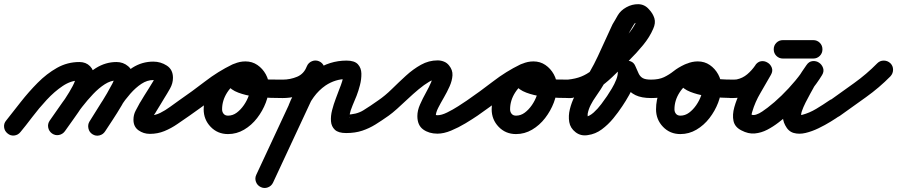

<svg xmlns="http://www.w3.org/2000/svg" viewBox="-59 -605 4383 938"><path d="M-22 47Q-37 35 -39 16.5Q-41 -2 -29 -16Q4 -58 42.5 -107Q81 -156 125 -200.5Q169 -245 219.5 -273.5Q270 -302 329 -302Q361 -302 381 -281.5Q401 -261 401 -229Q401 -199 385.5 -163.5Q370 -128 347 -92Q324 -56 300 -23Q276 10 258 36Q247 51 229 54.5Q211 58 195 47Q180 36 176.5 18Q173 0 184 -16Q196 -33 217 -62Q238 -91 259.5 -123.5Q281 -156 296 -184.5Q311 -213 311 -229Q311 -227 313 -224Q317 -217 324 -214Q325 -213 327.5 -212.5Q330 -212 329 -212Q288 -212 247.5 -185Q207 -158 169 -117Q131 -76 98.5 -33Q66 10 41 40Q29 55 10.5 57Q-8 59 -22 47ZM195 47Q180 36 176.5 18Q173 0 184 -16Q211 -55 245.5 -104Q280 -153 321 -198Q362 -243 409.5 -272.5Q457 -302 510 -302Q543 -302 567 -281.5Q591 -261 591 -227Q591 -202 575 -166Q559 -130 536 -91Q513 -52 490.5 -18Q468 16 455 36Q455 36 455 36Q455 36 455 36Q445 52 427 56Q409 60 393 50Q377 41 373 22.5Q369 4 379 -12Q385 -22 399.5 -44.5Q414 -67 431 -94.5Q448 -122 464 -149.5Q480 -177 490.5 -197.5Q501 -218 501 -227Q501 -228 501.5 -225Q502 -222 502 -221Q504 -218 508.5 -215Q513 -212 510 -212Q482 -212 453 -193.5Q424 -175 396 -145.5Q368 -116 342 -82.5Q316 -49 294.5 -17.5Q273 14 258 36Q247 51 229 54.5Q211 58 195 47ZM393 51Q377 41 373 22.5Q369 4 378 -11Q404 -53 435.5 -103Q467 -153 504.5 -199Q542 -245 588.5 -274.5Q635 -304 690 -304Q726 -304 756 -284.5Q786 -265 786 -225Q786 -198 772 -173Q758 -148 744 -126Q744 -126 744 -126Q744 -126 744 -126Q734 -109 723.5 -92Q713 -75 702 -57Q702 -57 703 -58Q703 -58 703 -58Q699 -52 691 -40Q683 -28 683 -20Q683 -18 682.5 -22Q682 -26 681 -29Q678 -36 672 -38.5Q666 -41 673 -41Q699 -41 724 -53.5Q749 -66 772 -83Q795 -100 815 -114Q830 -125 848.5 -121.5Q867 -118 878 -103Q889 -88 885.5 -69.5Q882 -51 867 -40Q838 -20 807.5 1Q777 22 744 35.5Q711 49 673 49Q642 49 617.5 31.5Q593 14 593 -20Q593 -44 603.5 -64Q614 -84 625 -104Q625 -104 625 -104Q626 -105 626 -105Q636 -122 646.5 -139Q657 -156 668 -173Q668 -173 668 -173Q668 -173 668 -173Q671 -178 677.5 -188.5Q684 -199 690 -209Q696 -219 696 -225Q696 -227 696.5 -223Q697 -219 699 -216Q703 -210 701 -212Q699 -214 690 -214Q660 -214 632 -195.5Q604 -177 578 -147.5Q552 -118 529.5 -84Q507 -50 488 -18Q469 14 455 36Q445 52 427 56.5Q409 61 393 51Z M804 -51Q793 -67 796.5 -85Q800 -103 815 -114Q879 -158 942.5 -207Q1006 -256 1076 -290Q1096 -300 1112 -292Q1128 -284 1135 -268Q1142 -253 1138.5 -235.5Q1135 -218 1114 -209Q1075 -191 1050.5 -152.5Q1026 -114 1026 -71Q1026 -58 1033.5 -49Q1041 -40 1055 -40Q1078 -40 1097.5 -54.5Q1117 -69 1132.5 -91.5Q1148 -114 1156.5 -138.5Q1165 -163 1165 -183Q1165 -192 1158 -203.5Q1151 -215 1140 -215Q1137 -215 1131 -213.5Q1125 -212 1128 -215Q1130 -216 1132 -221Q1134 -226 1133 -223Q1133 -223 1133 -223Q1133 -223 1133 -223Q1133 -222 1131 -231.5Q1129 -241 1130 -240Q1156 -227 1190 -222Q1224 -217 1258.5 -216.5Q1293 -216 1322 -216Q1322 -216 1322 -216Q1322 -216 1322 -216Q1341 -216 1354 -203Q1367 -190 1367 -171Q1367 -152 1354 -139Q1341 -126 1322 -126Q1301 -126 1263.5 -127Q1226 -128 1183.5 -133.5Q1141 -139 1105 -152.5Q1069 -166 1052 -190Q1035 -214 1049 -253Q1049 -253 1049 -253Q1049 -253 1049 -253Q1059 -282 1085.5 -293.5Q1112 -305 1140 -305Q1173 -305 1198.5 -287.5Q1224 -270 1239.5 -242Q1255 -214 1255 -183Q1255 -144 1239.5 -103.5Q1224 -63 1197 -28Q1170 7 1133.5 28.5Q1097 50 1055 50Q1004 50 970 14.5Q936 -21 936 -71Q936 -117 953.5 -160Q971 -203 1003 -237Q1035 -271 1076 -290Q1097 -300 1113 -292Q1129 -284 1136 -269Q1143 -254 1139 -236.5Q1135 -219 1115 -209Q1049 -177 988.5 -129.5Q928 -82 867 -40Q851 -29 833 -32.5Q815 -36 804 -51Z M1322 -126Q1303 -126 1290 -139Q1277 -152 1277 -171Q1277 -190 1290 -203Q1303 -216 1322 -216Q1359 -216 1392.5 -230Q1426 -244 1440 -281Q1447 -298 1464 -305.5Q1481 -313 1499 -306Q1516 -299 1523.5 -282Q1531 -265 1524 -248Q1499 -185 1443 -155.5Q1387 -126 1322 -126Q1322 -126 1322 -126Q1322 -126 1322 -126ZM1441 -283Q1449 -300 1466.5 -306.5Q1484 -313 1501 -305Q1518 -297 1524.5 -279.5Q1531 -262 1523 -245Q1461 -112 1399 21Q1337 154 1275 287Q1275 287 1275 287Q1275 287 1275 287Q1267 304 1249.5 310.5Q1232 317 1215 309Q1198 301 1191.5 283.5Q1185 266 1193 249Q1255 116 1317 -17Q1379 -150 1441 -283Q1441 -283 1441 -283Q1441 -283 1441 -283ZM1436 -61Q1429 -43 1412 -35.5Q1395 -28 1378 -35Q1360 -42 1352.5 -59Q1345 -76 1352 -93Q1371 -143 1403.5 -187Q1436 -231 1481 -261Q1551 -309 1634 -309Q1673 -309 1689.5 -291Q1706 -273 1706.5 -245.5Q1707 -218 1699.5 -189Q1692 -160 1683 -137Q1674 -114 1663.5 -90Q1653 -66 1648 -41Q1646 -28 1648 -29Q1650 -30 1641 -39Q1639 -41 1634 -43Q1629 -45 1632 -45Q1682 -45 1716 -66Q1750 -87 1788 -114Q1788 -114 1788 -114Q1788 -114 1788 -114Q1803 -125 1821.5 -121.5Q1840 -118 1851 -103Q1862 -88 1858.5 -69.5Q1855 -51 1840 -40Q1806 -16 1775.5 3Q1745 22 1710.5 33.5Q1676 45 1632 45Q1594 45 1577 29Q1560 13 1558 -12.5Q1556 -38 1563.5 -67Q1571 -96 1581.5 -123.5Q1592 -151 1599 -170Q1603 -180 1606.5 -189.5Q1610 -199 1613 -209Q1616 -219 1617 -226Q1618 -231 1618 -235Q1618 -235 1618 -236Q1621 -226 1630 -221Q1631 -221 1633.5 -220Q1636 -219 1634 -219Q1579 -219 1531 -187Q1498 -164 1474 -131Q1450 -98 1436 -61Q1436 -61 1436 -61Q1436 -61 1436 -61Z M1777 -51Q1766 -67 1769.5 -85Q1773 -103 1788 -114Q1822 -137 1855.5 -170Q1889 -203 1924 -235Q1959 -267 1997.5 -288.5Q2036 -310 2079 -310Q2095 -310 2110 -304Q2125 -298 2135 -285Q2153 -263 2151.5 -237Q2150 -211 2137.5 -183Q2125 -155 2109.5 -128.5Q2094 -102 2082 -78.5Q2070 -55 2070 -38Q2070 -33 2068.5 -37Q2067 -41 2063 -43Q2060 -45 2067.5 -43.5Q2075 -42 2078 -42Q2098 -42 2125.5 -55.5Q2153 -69 2179.5 -86Q2206 -103 2222 -114Q2222 -114 2222 -114Q2222 -114 2222 -114Q2237 -125 2255.5 -121.5Q2274 -118 2285 -103Q2296 -88 2292.5 -69.5Q2289 -51 2274 -40Q2249 -23 2215 -2.5Q2181 18 2145 33Q2109 48 2078 48Q2037 48 2008.5 27.5Q1980 7 1980 -38Q1980 -65 1993 -94.5Q2006 -124 2022 -152.5Q2038 -181 2048 -205Q2050 -210 2052 -219.5Q2054 -229 2056.5 -234.5Q2059 -240 2061 -235Q2066 -225 2075 -221Q2078 -220 2079 -220Q2062 -220 2037.5 -205.5Q2013 -191 1986 -168.5Q1959 -146 1932 -120.5Q1905 -95 1881 -73.5Q1857 -52 1840 -40Q1824 -29 1806 -32.5Q1788 -36 1777 -51Z M2211 -51Q2200 -67 2203.5 -85Q2207 -103 2222 -114Q2286 -158 2349.5 -207Q2413 -256 2483 -290Q2503 -300 2519 -292Q2535 -284 2542 -268Q2549 -253 2545.5 -235.5Q2542 -218 2521 -209Q2482 -191 2457.5 -152.5Q2433 -114 2433 -71Q2433 -58 2440.5 -49Q2448 -40 2462 -40Q2485 -40 2504.5 -54.5Q2524 -69 2539.5 -91.5Q2555 -114 2563.5 -138.5Q2572 -163 2572 -183Q2572 -192 2565 -203.5Q2558 -215 2547 -215Q2544 -215 2538 -213.5Q2532 -212 2535 -215Q2537 -216 2539 -221Q2541 -226 2540 -223Q2540 -223 2540 -223Q2540 -223 2540 -223Q2540 -222 2538 -231.5Q2536 -241 2537 -240Q2563 -227 2597 -222Q2631 -217 2665.5 -216.5Q2700 -216 2729 -216Q2729 -216 2729 -216Q2729 -216 2729 -216Q2748 -216 2761 -203Q2774 -190 2774 -171Q2774 -152 2761 -139Q2748 -126 2729 -126Q2708 -126 2670.5 -127Q2633 -128 2590.5 -133.5Q2548 -139 2512 -152.5Q2476 -166 2459 -190Q2442 -214 2456 -253Q2456 -253 2456 -253Q2456 -253 2456 -253Q2466 -282 2492.5 -293.5Q2519 -305 2547 -305Q2580 -305 2605.5 -287.5Q2631 -270 2646.5 -242Q2662 -214 2662 -183Q2662 -144 2646.5 -103.5Q2631 -63 2604 -28Q2577 7 2540.5 28.5Q2504 50 2462 50Q2411 50 2377 14.5Q2343 -21 2343 -71Q2343 -117 2360.5 -160Q2378 -203 2410 -237Q2442 -271 2483 -290Q2504 -300 2520 -292Q2536 -284 2543 -269Q2550 -254 2546 -236.5Q2542 -219 2522 -209Q2456 -177 2395.5 -129.5Q2335 -82 2274 -40Q2258 -29 2240 -32.5Q2222 -36 2211 -51Z M2725 -126Q2706 -124 2691.5 -136Q2677 -148 2675 -166Q2673 -185 2685 -199.5Q2697 -214 2715 -216Q2753 -220 2780.5 -231Q2808 -242 2832.5 -261.5Q2857 -281 2885 -309Q2909 -332 2942.5 -365Q2976 -398 3006 -433.5Q3036 -469 3050 -500Q3050 -501 3050 -500Q3049 -493 3050 -493Q3051 -493 3045 -500Q3042 -503 3046 -499Q3050 -495 3053 -493Q3053 -494 3051 -494Q3049 -494 3046 -493Q3041 -492 3037 -484Q3031 -474 3024.5 -463Q3018 -452 3012 -441Q3012 -441 3013 -443Q3014 -445 3014 -445Q2977 -365 2939.5 -284.5Q2902 -204 2851 -132Q2838 -114 2827 -92.5Q2816 -71 2812 -49Q2812 -45 2812 -35.5Q2812 -26 2811 -28Q2809 -30 2802.5 -31.5Q2796 -33 2799 -33Q2821 -37 2841.5 -55.5Q2862 -74 2879 -97Q2896 -120 2907 -136Q2917 -151 2930 -172.5Q2943 -194 2952 -217Q2961 -240 2959 -260Q2957 -279 2967.5 -291Q2978 -303 2993 -307Q3008 -311 3023 -305Q3038 -299 3045 -282Q3054 -261 3061 -246Q3068 -231 3081 -223.5Q3094 -216 3122 -216Q3122 -216 3122 -216Q3122 -216 3122 -216Q3140 -216 3153.5 -203Q3167 -190 3167 -171Q3167 -153 3154 -139.5Q3141 -126 3122 -126Q3075 -126 3046 -140Q3017 -154 2998 -181Q2979 -208 2963 -246Q2955 -264 2967 -276.5Q2979 -289 2996 -294Q3014 -298 3030.5 -292.5Q3047 -287 3049 -268Q3052 -237 3042 -204.5Q3032 -172 3015 -141.5Q2998 -111 2981 -86Q2962 -57 2937 -26.5Q2912 4 2881 27Q2850 50 2813 55Q2779 61 2753 41Q2727 21 2722 -9Q2717 -39 2725 -71.5Q2733 -104 2748 -134Q2763 -164 2777 -184Q2826 -253 2861.5 -329.5Q2897 -406 2932 -483Q2932 -483 2933 -485Q2934 -487 2934 -487Q2940 -497 2946.5 -508Q2953 -519 2959 -530Q2973 -554 3001 -569.5Q3029 -585 3059.5 -584.5Q3090 -584 3111 -560Q3131 -539 3138 -515.5Q3145 -492 3132 -464Q3115 -424 3083 -385Q3051 -346 3015 -310.5Q2979 -275 2949 -245Q2914 -210 2881 -185.5Q2848 -161 2811 -146.5Q2774 -132 2725 -126Q2725 -126 2725 -126Q2725 -126 2725 -126Z M3121 -126Q3102 -126 3089 -139Q3076 -152 3076 -171Q3076 -190 3089 -203Q3102 -216 3121 -216Q3160 -216 3185 -228Q3210 -240 3232 -257.5Q3254 -275 3286 -290Q3306 -300 3322 -292Q3338 -284 3345 -268Q3352 -253 3348.5 -235.5Q3345 -218 3324 -209Q3285 -191 3260.5 -152.5Q3236 -114 3236 -71Q3236 -58 3243.5 -49Q3251 -40 3265 -40Q3288 -40 3307.5 -54.5Q3327 -69 3342.5 -91.5Q3358 -114 3366.5 -138.5Q3375 -163 3375 -183Q3375 -192 3368 -203.5Q3361 -215 3350 -215Q3347 -215 3341 -213.5Q3335 -212 3338 -215Q3340 -216 3342 -221Q3344 -226 3343 -223Q3343 -223 3343 -223Q3343 -223 3343 -223Q3340 -213 3343 -219.5Q3346 -226 3343 -236Q3343 -238 3341.5 -240Q3340 -242 3339 -244Q3340 -243 3344 -240Q3353 -236 3362.5 -233.5Q3372 -231 3382 -229Q3416 -221 3451.5 -218.5Q3487 -216 3522 -216Q3522 -216 3522 -216Q3522 -216 3522 -216Q3541 -216 3554 -203Q3567 -190 3567 -171Q3567 -152 3554 -139Q3541 -126 3522 -126Q3502 -126 3465.5 -128Q3429 -130 3388 -136.5Q3347 -143 3313 -156.5Q3279 -170 3262.5 -193.5Q3246 -217 3259 -253Q3259 -253 3259 -253Q3259 -253 3259 -253Q3269 -282 3295.5 -293.5Q3322 -305 3350 -305Q3383 -305 3408.5 -287.5Q3434 -270 3449.5 -242Q3465 -214 3465 -183Q3465 -144 3449.5 -103.5Q3434 -63 3407 -28Q3380 7 3343.5 28.5Q3307 50 3265 50Q3214 50 3180 14.5Q3146 -21 3146 -71Q3146 -117 3163.5 -160Q3181 -203 3213 -237Q3245 -271 3286 -290Q3307 -300 3323 -292Q3339 -284 3346 -269Q3353 -254 3349 -236.5Q3345 -219 3325 -209Q3295 -194 3275 -179.5Q3255 -165 3236 -153Q3217 -141 3191 -133.5Q3165 -126 3121 -126Q3121 -126 3121 -126Q3121 -126 3121 -126Z M3467 -172Q3467 -191 3480.5 -203.5Q3494 -216 3513 -216Q3520 -216 3526.5 -216Q3533 -216 3540 -217Q3569 -223 3591.5 -242Q3614 -261 3631 -286Q3643 -304 3660 -306Q3677 -308 3691 -299Q3705 -291 3711.5 -274.5Q3718 -258 3707 -239Q3683 -196 3656.5 -151.5Q3630 -107 3616 -59Q3613 -51 3613 -44Q3612 -42 3612.5 -39.5Q3613 -37 3612 -38Q3610 -43 3607 -45Q3606 -46 3605 -46.5Q3604 -47 3603 -48Q3619 -40 3634.5 -45Q3650 -50 3664.5 -60Q3679 -70 3691 -79Q3724 -104 3759.5 -138.5Q3795 -173 3826.5 -211Q3858 -249 3879 -284Q3891 -303 3908.5 -304.5Q3926 -306 3941 -296Q3955 -287 3961 -270Q3967 -253 3955 -235Q3945 -221 3935 -207Q3925 -193 3916 -178Q3916 -178 3916 -178Q3917 -179 3917 -179Q3911 -168 3899.5 -147.5Q3888 -127 3876.5 -104Q3865 -81 3858.5 -62Q3852 -43 3857 -33Q3857 -33 3857 -33Q3857 -33 3857 -33Q3857 -33 3857 -33Q3857 -33 3857 -33Q3859 -30 3854.5 -35.5Q3850 -41 3846 -43Q3845 -43 3848.5 -43Q3852 -43 3854 -43Q3858 -44 3860 -44Q3895 -53 3929 -73.5Q3963 -94 3992 -114Q3992 -114 3992 -114Q3992 -114 3992 -114Q4007 -125 4025.5 -121.5Q4044 -118 4055 -103Q4066 -88 4062.5 -69.5Q4059 -51 4044 -40Q4027 -28 3999.5 -11Q3972 6 3940 21.5Q3908 37 3876.5 44.5Q3845 52 3818.5 44.5Q3792 37 3777 7Q3777 7 3777 7Q3777 7 3777 7Q3777 7 3777 7Q3777 7 3777 7Q3763 -19 3766 -49Q3769 -79 3781 -109.5Q3793 -140 3809 -168.5Q3825 -197 3837 -221Q3837 -221 3838 -222Q3838 -222 3838 -222Q3848 -239 3859 -255Q3870 -271 3881 -287Q3893 -305 3911 -306.5Q3929 -308 3942 -299Q3956 -290 3962 -273Q3968 -256 3957 -238Q3932 -197 3897 -155Q3862 -113 3822.5 -74.5Q3783 -36 3745 -7Q3718 14 3689 29Q3660 44 3628.5 47Q3597 50 3563 32Q3531 16 3524.5 -14Q3518 -44 3528.5 -81.5Q3539 -119 3558 -157Q3577 -195 3597 -228.5Q3617 -262 3629 -283Q3639 -302 3657 -303.5Q3675 -305 3690 -296Q3704 -287 3710.5 -270.5Q3717 -254 3705 -236Q3679 -196 3641.5 -167Q3604 -138 3556 -129Q3545 -127 3534 -126.5Q3523 -126 3511 -126Q3492 -126 3479.5 -139.5Q3467 -153 3467 -172ZM3766 -319Q3747 -319 3734 -332Q3721 -345 3721 -364Q3721 -383 3734 -396Q3747 -409 3766 -409Q3803 -409 3840 -409Q3877 -409 3914 -409Q3914 -409 3914 -409Q3914 -409 3914 -409Q3933 -409 3946 -396Q3959 -383 3959 -364Q3959 -345 3946 -332Q3933 -319 3914 -319Q3877 -319 3840 -319Q3803 -319 3766 -319Q3766 -319 3766 -319Q3766 -319 3766 -319Z M3981 -50Q3971 -65 3974 -83.5Q3977 -102 3992 -112Q4052 -155 4113.5 -199Q4175 -243 4227 -296Q4227 -296 4227 -296Q4227 -296 4227 -296Q4240 -309 4258.5 -309Q4277 -309 4291 -296Q4304 -283 4304 -264.5Q4304 -246 4291 -232Q4237 -177 4172 -130.5Q4107 -84 4044 -39Q4029 -28 4010.5 -31Q3992 -34 3981 -50Z"/></svg>

Font: FRB American Cursive Black
Style: Bold Italic
Weight: 900
Italic angle: -25°
Version: Version 2.0;Modular Font Editor K font №1